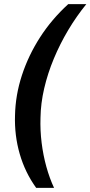

<svg xmlns="http://www.w3.org/2000/svg" viewBox="-20 -756 440 934"><path d="M156 158Q102 83 76 -7Q50 -97 53 -194Q55 -293 86.5 -389.5Q118 -486 174.5 -574Q231 -662 312 -736H400Q352 -677 312 -610Q272 -543 242 -471Q212 -399 195 -326Q178 -253 177 -183Q175 -122 182.5 -61.5Q190 -1 205.5 55Q221 111 243 158Z"/></svg>

Font: Archivo SemiCondensed
Style: Bold Italic
Weight: 700
Width: 4
Italic angle: -10°
Designer: Hector Gatti
Foundry: Omnibus-Type
Version: Version 2.001